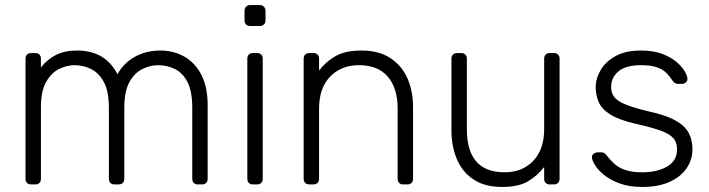

<svg xmlns="http://www.w3.org/2000/svg" viewBox="-20 -730 2808 760"><path d="M103 0Q93 0 87 -6Q81 -12 81 -22V-498Q81 -508 87 -514Q93 -520 103 -520H120Q130 -520 136 -514Q142 -508 142 -498V-463Q167 -495 201.5 -512.5Q236 -530 285 -530Q397 -530 445 -436Q468 -479 512.5 -504.5Q557 -530 615 -530Q668 -530 710.5 -505.5Q753 -481 777.5 -433Q802 -385 802 -313V-22Q802 -12 796 -6Q790 0 780 0H763Q753 0 747 -6Q741 -12 741 -22V-303Q741 -369 722 -405.5Q703 -442 672 -457Q641 -472 605 -472Q575 -472 544 -457Q513 -442 492.5 -405.5Q472 -369 472 -303V-22Q472 -12 466 -6Q460 0 450 0H433Q423 0 417 -6Q411 -12 411 -22V-303Q411 -369 391 -405.5Q371 -442 340 -457Q309 -472 275 -472Q245 -472 214 -457Q183 -442 162.5 -405.5Q142 -369 142 -304V-22Q142 -12 136 -6Q130 0 120 0Z M981 0Q971 0 965 -6Q959 -12 959 -22V-498Q959 -508 965 -514Q971 -520 981 -520H998Q1008 -520 1014 -514Q1020 -508 1020 -498V-22Q1020 -12 1014 -6Q1008 0 998 0ZM970 -627Q960 -627 954 -633Q948 -639 948 -649V-687Q948 -697 954 -703.5Q960 -710 970 -710H1008Q1018 -710 1024.5 -703.5Q1031 -697 1031 -687V-649Q1031 -639 1024.5 -633Q1018 -627 1008 -627Z M1204 0Q1194 0 1188 -6Q1182 -12 1182 -22V-498Q1182 -508 1188 -514Q1194 -520 1204 -520H1221Q1231 -520 1237 -514Q1243 -508 1243 -498V-451Q1270 -486 1308.5 -508Q1347 -530 1411 -530Q1479 -530 1524.5 -500.5Q1570 -471 1592.5 -420.5Q1615 -370 1615 -306V-22Q1615 -12 1609 -6Q1603 0 1593 0H1576Q1566 0 1560 -6Q1554 -12 1554 -22V-301Q1554 -381 1515 -426.5Q1476 -472 1401 -472Q1330 -472 1286.5 -426.5Q1243 -381 1243 -301V-22Q1243 -12 1237 -6Q1231 0 1221 0Z M1967 10Q1899 10 1854.5 -19.5Q1810 -49 1788.5 -100Q1767 -151 1767 -214V-498Q1767 -508 1773 -514Q1779 -520 1789 -520H1806Q1816 -520 1822 -514Q1828 -508 1828 -498V-219Q1828 -48 1977 -48Q2048 -48 2091 -93.5Q2134 -139 2134 -219V-498Q2134 -508 2140 -514Q2146 -520 2156 -520H2173Q2183 -520 2189 -514Q2195 -508 2195 -498V-22Q2195 -12 2189 -6Q2183 0 2173 0H2156Q2146 0 2140 -6Q2134 -12 2134 -22V-69Q2107 -34 2069.5 -12Q2032 10 1967 10Z M2522 10Q2470 10 2432.5 -4Q2395 -18 2371 -37.5Q2347 -57 2335.5 -76Q2324 -95 2323 -105Q2322 -116 2330 -121.5Q2338 -127 2345 -127H2360Q2366 -127 2370.5 -125Q2375 -123 2382 -114Q2395 -97 2412 -81.5Q2429 -66 2455.5 -57Q2482 -48 2522 -48Q2582 -48 2621 -71Q2660 -94 2660 -139Q2660 -167 2644.5 -184Q2629 -201 2592 -214Q2555 -227 2492 -241Q2429 -256 2395.5 -277Q2362 -298 2350 -325.5Q2338 -353 2338 -385Q2338 -420 2358 -453.5Q2378 -487 2417.5 -508.5Q2457 -530 2517 -530Q2566 -530 2600.5 -517Q2635 -504 2657 -485.5Q2679 -467 2689.5 -449Q2700 -431 2701 -420Q2702 -410 2695 -404Q2688 -398 2679 -398H2664Q2656 -398 2651 -401.5Q2646 -405 2642 -411Q2632 -427 2618 -441Q2604 -455 2580.5 -463.5Q2557 -472 2517 -472Q2457 -472 2428 -447.5Q2399 -423 2399 -385Q2399 -363 2411 -346.5Q2423 -330 2456 -316.5Q2489 -303 2552 -288Q2616 -274 2653 -253.5Q2690 -233 2705.5 -205Q2721 -177 2721 -139Q2721 -99 2698.5 -65Q2676 -31 2631.5 -10.5Q2587 10 2522 10Z"/></svg>

Font: Rubik Light
Style: Regular
Weight: 300
Designer: Hubert and Fischer
Foundry: Hubert and Fischer
Version: Version 2.300;gftools[0.9.30]